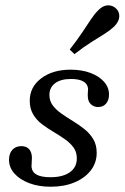

<svg xmlns="http://www.w3.org/2000/svg" viewBox="-20 -686 466 717"><path d="M169.4 11.3Q124.2 11.3 89.1 -2Q54 -15.3 33.9 -37.9Q13.7 -60.5 13.7 -89.5Q13.7 -112.9 26.2 -126.6Q38.7 -140.3 59.7 -140.3Q78.2 -140.3 88.3 -129.4Q98.4 -118.5 99.2 -98.4Q99.2 -90.3 98.4 -79.8Q97.6 -69.4 97.6 -62.9Q100 -42.7 117.3 -33.5Q134.7 -24.2 168.5 -24.2Q214.5 -24.2 240.7 -42.7Q266.9 -61.3 266.9 -94.4Q266.9 -118.5 254.4 -135.5Q241.9 -152.4 221.8 -166.5Q201.6 -180.6 179 -194Q156.5 -207.3 136.3 -222.6Q116.1 -237.9 103.6 -259.3Q91.1 -280.6 91.1 -309.7Q91.1 -361.3 133.9 -393.5Q176.6 -425.8 243.5 -425.8Q285.5 -425.8 317.7 -413.7Q350 -401.6 368.5 -380.6Q387.1 -359.7 387.1 -333.1Q387.1 -312.1 376.2 -299.2Q365.3 -286.3 346.8 -286.3Q330.6 -286.3 319.8 -296.4Q308.9 -306.5 308.1 -323.4Q307.3 -331.5 308.1 -340.3Q308.9 -349.2 308.9 -354.8Q307.3 -372.6 291.1 -381.9Q275 -391.1 245.2 -391.1Q206.5 -391.1 185.5 -375Q164.5 -358.9 164.5 -331.5Q164.5 -308.9 177.4 -291.9Q190.3 -275 210.1 -261.3Q229.8 -247.6 252.8 -233.5Q275.8 -219.4 295.6 -203.6Q315.3 -187.9 328.2 -166.5Q341.1 -145.2 341.1 -115.3Q341.1 -78.2 319 -49.6Q296.8 -21 258.1 -4.8Q219.4 11.3 169.4 11.3ZM258.1 -483.9 240.3 -500.8Q268.5 -537.1 287.1 -564.9Q305.6 -592.7 319 -612.9Q332.3 -633.1 346 -646.8Q363.7 -665.3 382.3 -666.1Q400.8 -666.9 414.5 -653.2Q426.6 -641.1 425.4 -623Q424.2 -604.8 405.6 -586.3Q391.1 -572.6 370.6 -559.7Q350 -546.8 322.2 -529.4Q294.4 -512.1 258.1 -483.9Z"/></svg>

Font: Playfair 9pt
Style: Italic
Weight: 400
Italic angle: -15.6°
Designer: Claus Eggers Sørensen
Foundry: Claus Eggers Sørensen
Version: Version 2.001;gftools[0.9.30]